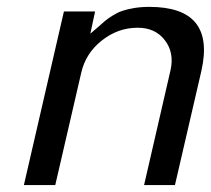

<svg xmlns="http://www.w3.org/2000/svg" viewBox="-20 -533 607 553"><path d="M377 -453.1H376Q319.8 -453.1 273.2 -416.3Q226.6 -379.4 213.9 -323.2L139.2 0H48.8L164.1 -500H253.9L240.2 -436Q248 -442.4 261.5 -454.3Q274.9 -466.3 282.7 -472.9Q290.5 -479.5 304.7 -488.3Q318.8 -497.1 332.3 -501.7Q345.7 -506.3 366 -509.8Q386.2 -513.2 410.2 -513.2Q601.6 -513.2 560.1 -329.1L483.9 0H395L471.2 -331.1Q482.4 -381.3 454.8 -417.2Q427.2 -453.1 377 -453.1Z"/></svg>

Font: Perun
Style: Italic
Weight: 400
Italic angle: -12°
Foundry: Stefan Peev, Context Ltd
Version: Version 001.000